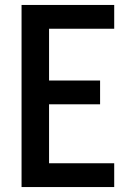

<svg xmlns="http://www.w3.org/2000/svg" viewBox="-20 -755 540 775"><path d="M67 0V-735H441V-639H178V-430H384V-334H178V-96H441V0Z"/></svg>

Font: Moesevka
Style: Bold
Weight: 700
Monospace: yes
Designer: Belleve Invis
Foundry: Belleve Invis
Version: Version 32.5.0; ttfautohint (v1.8.4)